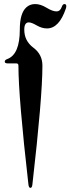

<svg xmlns="http://www.w3.org/2000/svg" viewBox="-20 -727 347 946"><path d="M15.6 -436Q77.6 -458.5 77.6 -581.1Q77.6 -662.1 109.9 -690.9Q127.4 -707 153.6 -707Q179.7 -707 209.2 -689Q238.8 -670.9 257.8 -670.9Q276.9 -670.9 284.2 -692.9Q289.1 -707 297.4 -707Q306.6 -707 306.6 -696.8Q306.6 -691.4 304.7 -685.5Q271.5 -586.9 211.4 -586.9Q186.5 -586.9 160.9 -601.8Q135.3 -616.7 122.1 -616.7Q99.6 -616.7 99.6 -581.1Q99.6 -525.4 144.3 -492.2Q189 -459 189 -403.8Q189 -248.5 139.6 182.1Q137.7 198.7 129.9 198.7Q122.1 198.7 120.1 182.1Q70.8 -248.5 70.8 -403.8Q70.8 -414.6 60.5 -414.6H19Q3.4 -414.6 3.4 -423.1Q3.4 -431.6 15.6 -436Z"/></svg>

Font: UnifrakturMaguntia19
Style: Book
Weight: 400
Designer: j. 'mach' wust, Gerrit Ansmann, Georg Duffner, based on a font by Peter Wiegel, original typeface by Carl Albert Fahrenw
Version: Version 2017-03-19